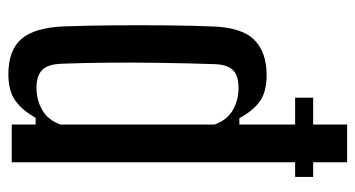

<svg xmlns="http://www.w3.org/2000/svg" viewBox="-215 -625 848 458"><g transform="rotate(90 209.0 -396.0)"><path d="M213 -719H277V-800H367V-719H402V-676H367V0H277V-57H261Q243 -25 220 -8.5Q197 8 157 8Q100 8 73 -23Q46 -54 43 -124Q41 -176 40.5 -239.5Q40 -303 40.5 -365.5Q41 -428 43 -476Q45 -548 74.5 -578Q104 -608 159 -608Q199 -608 221.5 -592Q244 -576 262 -543H277V-676H213ZM189 -59Q218 -59 242 -72.5Q266 -86 277 -116V-484Q266 -514 242.5 -527.5Q219 -541 190 -541Q160 -541 147 -527.5Q134 -514 133 -484Q131 -424 130 -358.5Q129 -293 129.5 -231.5Q130 -170 132 -120Q133 -86 147 -72.5Q161 -59 189 -59Z"/></g></svg>

Font: Big Shoulders Text Medium
Style: Regular
Weight: 500
Designer: Patric King
Foundry: XO Type Co
Version: Version 1.000; ttfautohint (v1.8.2)